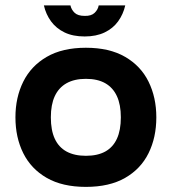

<svg xmlns="http://www.w3.org/2000/svg" viewBox="-20 -693 649 725"><path d="M304.3 12.7Q215.7 12.7 156.5 -21.3Q97.3 -55.3 67.8 -114.7Q38.3 -174 38.3 -250Q38.3 -325 67.8 -384.5Q97.3 -444 156.5 -478.3Q215.7 -512.7 304.3 -512.7Q393.3 -512.7 452.5 -478.3Q511.7 -444 541 -384.5Q570.3 -325 570.3 -250Q570.3 -174 541 -114.7Q511.7 -55.3 452.5 -21.3Q393.3 12.7 304.3 12.7ZM304.3 -104.7Q348.3 -104.7 377.5 -120.8Q406.7 -137 421.5 -169.2Q436.3 -201.3 436.3 -250Q436.3 -297.7 421.5 -329.8Q406.7 -362 377.5 -378.7Q348.3 -395.3 304.3 -395.3Q261 -395.3 231.3 -378.7Q201.7 -362 186.8 -329.8Q172 -297.7 172 -250Q172 -201.3 186.8 -169.2Q201.7 -137 231.3 -120.8Q261 -104.7 304.3 -104.7ZM299.7 -555.3Q255.3 -555.3 223.8 -570.5Q192.3 -585.7 172.8 -612.3Q153.3 -639 145.7 -672.7H246Q249.3 -656.7 261.7 -644.8Q274 -633 299.7 -633Q324.7 -632.3 337.3 -644.5Q350 -656.7 352.7 -672.7H453Q445.3 -639 426 -612.3Q406.7 -585.7 375 -570.5Q343.3 -555.3 299.7 -555.3Z"/></svg>

Font: Nata Sans
Style: Regular
Weight: 400
Designer: Daniel Uzquiano Cruz
Version: Version 1.001